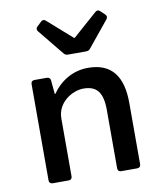

<svg xmlns="http://www.w3.org/2000/svg" viewBox="-82 -785 712 851"><g transform="rotate(-10 274.5 -360.0)"><path d="M352.5 -558.6 447.3 -674.8C453.1 -682.6 452.1 -689.5 445.3 -696.3L425.8 -714.8C418.9 -721.7 411.1 -720.7 404.3 -714.8L294.9 -618.2H291L181.6 -714.8C174.8 -720.7 167 -721.7 160.2 -714.8L140.6 -696.3C133.8 -689.5 132.8 -682.6 138.7 -674.8L233.4 -558.6C238.3 -551.8 245.1 -549.8 252.9 -549.8H333C340.8 -549.8 347.7 -551.8 352.5 -558.6ZM329.1 -476.6C262.7 -476.6 206.1 -444.3 166 -387.7H164.1L158.2 -450.2C157.2 -460 151.4 -464.8 141.6 -464.8H85.9C76.2 -464.8 70.3 -459 70.3 -449.2V-15.6C70.3 -5.9 76.2 0 85.9 0H158.2C168 0 173.8 -5.9 173.8 -15.6V-276.4C173.8 -347.7 242.2 -389.6 293 -389.6C352.5 -389.6 378.9 -357.4 378.9 -278.3V-15.6C378.9 -5.9 384.8 0 394.5 0H466.8C476.6 0 482.4 -5.9 482.4 -15.6V-292C482.4 -410.2 435.5 -476.6 329.1 -476.6Z"/></g></svg>

Font: Ed Sans Neue Medium
Style: Regular
Weight: 500
Designer: Stephen Hutchings
Version: Version 1.004;PS 001.004;hotconv 1.0.88;makeotf.lib2.5.64775